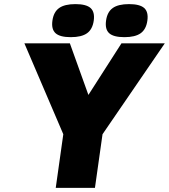

<svg xmlns="http://www.w3.org/2000/svg" viewBox="-20 -910 818 930"><path d="M476.6 -259.8 439.9 0H250L286.6 -259.8L98.1 -700.2H318.4L408.2 -450.2L568.4 -700.2H778.3ZM266.4 -871.1Q293 -890.1 345.2 -890.1Q397.5 -890.1 418.7 -871.1Q439.9 -852.1 434.1 -810.1Q428.2 -768.1 401.6 -749Q375 -730 322.8 -730Q270.5 -730 249.3 -749Q228 -768.1 233.9 -810.1Q239.7 -852.1 266.4 -871.1ZM526.1 -871.1Q552.7 -890.1 605 -890.1Q657.2 -890.1 678.5 -871.1Q699.7 -852.1 693.8 -810.1Q688 -768.1 661.4 -749Q634.8 -730 582.5 -730Q530.3 -730 509 -749Q487.8 -768.1 493.7 -810.1Q499.5 -852.1 526.1 -871.1Z"/></svg>

Font: Fivo Sans Heavy
Style: Regular
Weight: 900
Designer: Alexander Slobzheninov
Foundry: Alexander Slobzheninov
Version: 1.0